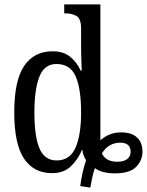

<svg xmlns="http://www.w3.org/2000/svg" viewBox="-20 -780 670 876"><path d="M346 69Q350 40 356.5 9Q363 -22 373 -49Q359 -69 356 -96H354Q334 -49 301.5 -19.5Q269 10 218 10Q134 10 89.5 -56.5Q45 -123 45 -267Q45 -412 90 -479Q135 -546 220 -546Q269 -546 299.5 -521.5Q330 -497 348 -458H353Q353 -460 352 -481Q351 -502 350.5 -526.5Q350 -551 350 -565V-650Q350 -695 329 -707Q308 -719 280 -719H273V-760H438V-140Q457 -157 480.5 -166.5Q504 -176 534 -176Q580 -176 605 -153Q630 -130 630 -88Q630 -48 601 -18.5Q572 11 504 11Q473 11 450 4.5Q427 -2 413 -13Q406 6 401 29.5Q396 53 392 76ZM238 -48Q299 -48 324.5 -106Q350 -164 350 -267Q350 -374 325.5 -431Q301 -488 237 -488Q183 -488 160 -431Q137 -374 137 -266Q137 -156 160.5 -102Q184 -48 238 -48ZM515 -42Q544 -42 560 -54Q576 -66 576 -87Q576 -129 529 -129Q475 -129 445 -80Q463 -42 515 -42Z"/></svg>

Font: Noto Serif Condensed
Style: Regular
Weight: 400
Width: 3
Designer: Monotype Design Team
Foundry: Monotype Imaging Inc.
Version: Version 2.013; ttfautohint (v1.8.4.7-5d5b)